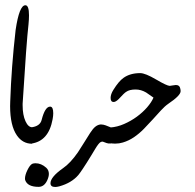

<svg xmlns="http://www.w3.org/2000/svg" viewBox="-20 -561 763 750"><path d="M105.5 0.5Q68.4 0.5 45.9 -32.2Q19.5 -70.3 19.5 -146.5Q19.5 -155.8 20 -165Q24.4 -298.3 41 -443.8Q55.2 -540.5 79.1 -540.5Q93.3 -540.5 93.3 -501Q93.3 -485.8 91.3 -465.3Q83.5 -399.4 68.4 -156.2V-149.9Q68.4 -111.8 79.6 -87.4Q90.3 -64 105.5 -64Z M164.6 143.1Q152.8 168.9 130.9 168.9Q87.9 168.9 78.6 143.1Q77.6 140.6 77.6 136.7Q77.6 123 86.9 103.8Q96.2 84.5 105.5 79.1Q110.8 76.7 118.7 76.7Q141.1 76.7 160.6 94.2Q170.9 103.5 170.9 118.2Q170.9 129.4 164.6 143.1ZM185.5 -95.2Q169.9 -8.8 101.1 0V-63.5Q136.2 -67.4 142.6 -92.3Q155.8 -144.5 175.8 -144.5Q188 -144.5 188 -118.7Q188 -108.4 185.5 -95.2Z M414.1 -0.5H409.7Q407.2 -0.5 402.8 -0.7Q398.4 -1 385.3 -6.3Q382.3 -7.8 379.9 -7.8Q377 -7.8 373 -5.9Q369.1 -3.9 363.8 2.9Q358.4 9.8 352.1 20.3Q345.7 30.8 337.9 43.9Q317.4 77.6 304.4 96.9Q291.5 116.2 286.1 122.6Q259.3 153.8 211.4 167Q201.7 169.4 195.8 169.4Q177.2 169.4 177.2 154.8Q177.2 130.4 226.6 95.7Q254.9 76.2 284.2 34.2Q296.4 15.6 308.1 -3.4Q319.8 -22.5 332 -41.5Q343.3 -59.1 352.8 -66.4Q362.3 -73.7 372.1 -74.7H376Q383.3 -74.7 392.8 -71.3Q402.3 -67.9 415 -62.5Z M410.6 -63Q438 -64.9 464.8 -76.7Q491.7 -88.4 514.6 -105.2Q537.6 -122.1 554.7 -141.8Q571.8 -161.6 579.6 -179.7Q565.9 -189 550.8 -199.7Q530.8 -211.4 509.8 -211.4Q485.4 -211.4 472.7 -202.1Q469.2 -200.2 461.9 -193.1Q454.6 -186 443.4 -173.8Q432.1 -162.6 423.8 -162.6Q412.1 -162.6 412.1 -178.7Q412.1 -192.9 422.9 -210Q443.8 -243.7 462.4 -256.8Q488.3 -275.4 527.8 -275.4Q547.4 -275.4 589.8 -250.5Q632.3 -225.6 643.1 -225.6Q646 -225.6 654.3 -227.3Q662.6 -229 667 -229Q682.1 -229 684.6 -213.4Q685.1 -210.9 685.3 -208.7Q685.5 -206.5 685.5 -204.6Q685.5 -188 637.7 -155.8Q623.5 -146 608.4 -129.4Q593.3 -112.8 576.7 -94.5Q560.1 -76.2 542 -57.6Q523.9 -39.1 503.4 -25.1Q482.9 -11.2 460 -4.4Q445.8 0 430.2 0Q420.4 0 410.6 -1.5Z"/></svg>

Font: Dima Nastaligh Tahriri
Style: regular
Weight: 400
Designer: R.Balvardi
Foundry: Dima Software Group
Version: Version 1.00;November 13, 2018;FontCreator 11.5.0.2427 64-bi